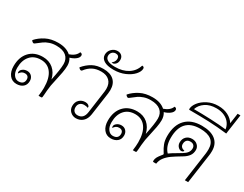

<svg xmlns="http://www.w3.org/2000/svg" viewBox="-91 -1445 2563 2017"><g transform="rotate(30 1191.0 -436.5)"><path d="M511 -509Q535 -473 535 -424Q535 -387 525.5 -336Q516 -285 500 -214Q489 -165 488 -157Q478 -86 476 -39L473 -10Q472 0 462 0H430Q438 -58 438 -100Q438 -217 392.5 -279Q347 -341 265 -341Q182 -341 135.5 -287Q89 -233 89 -143Q89 -89 112.5 -57Q136 -25 171 -25Q204 -25 221 -41Q238 -57 238 -86Q238 -108 225.5 -120.5Q213 -133 189 -133Q167 -133 152.5 -123Q138 -113 125 -94Q121 -102 121 -112Q121 -132 143.5 -149.5Q166 -167 198 -167Q232 -167 253 -144.5Q274 -122 274 -88Q274 -42 244 -16.5Q214 9 165 9Q111 9 79 -32Q47 -73 47 -140Q47 -249 106.5 -313Q166 -377 268 -377Q343 -377 394 -334Q445 -291 462 -216Q492 -357 492 -419Q492 -481 451 -515.5Q410 -550 331 -550Q286 -550 250 -537.5Q214 -525 189.5 -508Q165 -491 125 -459Q115 -451 109 -451Q103 -451 93 -458.5Q83 -466 81 -474Q123 -522 185.5 -554Q248 -586 334 -586Q432 -586 487 -536Q523 -548 547.5 -568.5Q572 -589 581 -615Q593 -615 601 -609Q609 -603 609 -591Q609 -565 580 -542.5Q551 -520 511 -509Z M790 -85Q790 -134 819.5 -161.5Q849 -189 891 -189Q913 -189 927.5 -179.5Q942 -170 942 -158Q942 -154 940 -148Q924 -157 894 -157Q864 -157 845 -139Q826 -121 826 -90Q826 -60 842.5 -43.5Q859 -27 886 -27Q959 -27 971 -113L1009 -387Q1011 -398 1011 -419Q1011 -482 975 -516Q939 -550 876 -550Q815 -550 771.5 -527Q728 -504 696 -461Q690 -453 682 -453Q675 -453 666 -459.5Q657 -466 653 -474Q695 -525 749 -555.5Q803 -586 881 -586Q964 -586 1009 -545.5Q1054 -505 1054 -428Q1054 -410 1051 -387L1012 -111Q1003 -52 969 -21.5Q935 9 886 9Q847 9 818.5 -17.5Q790 -44 790 -85Z M817 -723Q817 -764 846.5 -793.5Q876 -823 916 -823Q947 -823 966.5 -805Q986 -787 986 -755Q986 -722 968.5 -703.5Q951 -685 933 -685Q928 -685 919 -688Q932 -696 943 -712.5Q954 -729 954 -750Q954 -769 943.5 -780Q933 -791 912 -791Q886 -791 869 -773.5Q852 -756 852 -729Q852 -699 882 -681.5Q912 -664 974 -664Q1065 -664 1129 -704.5Q1193 -745 1215 -819Q1227 -819 1234 -813.5Q1241 -808 1241 -796Q1241 -761 1206 -722Q1171 -683 1110 -656.5Q1049 -630 974 -630Q896 -630 856.5 -655.5Q817 -681 817 -723Z M1655 -509Q1679 -473 1679 -424Q1679 -387 1669.5 -336Q1660 -285 1644 -214Q1633 -165 1632 -157Q1622 -86 1620 -39L1617 -10Q1616 0 1606 0H1574Q1582 -58 1582 -100Q1582 -217 1536.5 -279Q1491 -341 1409 -341Q1326 -341 1279.5 -287Q1233 -233 1233 -143Q1233 -89 1256.5 -57Q1280 -25 1315 -25Q1348 -25 1365 -41Q1382 -57 1382 -86Q1382 -108 1369.5 -120.5Q1357 -133 1333 -133Q1311 -133 1296.5 -123Q1282 -113 1269 -94Q1265 -102 1265 -112Q1265 -132 1287.5 -149.5Q1310 -167 1342 -167Q1376 -167 1397 -144.5Q1418 -122 1418 -88Q1418 -42 1388 -16.5Q1358 9 1309 9Q1255 9 1223 -32Q1191 -73 1191 -140Q1191 -249 1250.5 -313Q1310 -377 1412 -377Q1487 -377 1538 -334Q1589 -291 1606 -216Q1636 -357 1636 -419Q1636 -481 1595 -515.5Q1554 -550 1475 -550Q1430 -550 1394 -537.5Q1358 -525 1333.5 -508Q1309 -491 1269 -459Q1259 -451 1253 -451Q1247 -451 1237 -458.5Q1227 -466 1225 -474Q1267 -522 1329.5 -554Q1392 -586 1478 -586Q1576 -586 1631 -536Q1667 -548 1691.5 -568.5Q1716 -589 1725 -615Q1737 -615 1745 -609Q1753 -603 1753 -591Q1753 -565 1724 -542.5Q1695 -520 1655 -509Z M2299 -409Q2299 -377 2295 -353L2245 0H2205L2255 -354Q2258 -377 2258 -407Q2258 -550 2075 -550Q1854 -550 1854 -310Q1854 -210 1909 -153Q1930 -170 2001 -211Q2035 -232 2044 -237Q2076 -256 2092.5 -278.5Q2109 -301 2109 -330Q2109 -353 2094.5 -367Q2080 -381 2054 -381Q2025 -381 2010 -364.5Q1995 -348 1995 -318Q1995 -297 2008.5 -283.5Q2022 -270 2046 -266Q2041 -247 2016 -247Q1996 -247 1977.5 -267.5Q1959 -288 1959 -318Q1959 -362 1986 -388.5Q2013 -415 2056 -415Q2096 -415 2121.5 -391Q2147 -367 2147 -333Q2147 -291 2125 -261Q2103 -231 2062 -207Q1991 -165 1953 -138Q1915 -111 1889 -77.5Q1863 -44 1857 0H1826Q1821 0 1818.5 -2Q1816 -4 1816 -11Q1816 -36 1828 -57.5Q1840 -79 1860 -103Q1875 -120 1875 -125Q1875 -129 1864 -145Q1842 -179 1827 -217.5Q1812 -256 1812 -310Q1812 -443 1880.5 -514.5Q1949 -586 2075 -586Q2184 -586 2241.5 -540Q2299 -494 2299 -409Z M2339 -665Q2339 -658 2338 -655L2336 -642Q2215 -656 2111.5 -660Q2008 -664 1880 -664Q1871 -664 1871 -670Q1871 -710 1904 -752.5Q1937 -795 1994 -824Q2051 -853 2121 -853Q2189 -853 2240 -827Q2291 -801 2318 -757L2336 -882H2370ZM2308 -676Q2304 -713 2281 -746.5Q2258 -780 2215.5 -800.5Q2173 -821 2116 -821Q2037 -821 1984.5 -785.5Q1932 -750 1914 -695Q2009 -695 2118 -690.5Q2227 -686 2308 -676Z"/></g></svg>

Font: Krub ExtraLight
Style: Italic
Weight: 275
Italic angle: -8°
Designer: Ekaluck Peanpanawate
Foundry: Cadson Demak Co.,Ltd.
Version: Version 1.000; ttfautohint (v1.6)